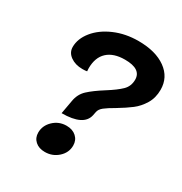

<svg xmlns="http://www.w3.org/2000/svg" viewBox="-168 -832 912 964"><g transform="rotate(30 288.0 -350.0)"><path d="M218 -280Q225 -323 254.5 -350.5Q284 -378 338 -412Q389 -444 414.5 -469Q440 -494 440 -532Q440 -594 346 -594Q280 -594 244.5 -561Q209 -528 209 -465L210 -448Q201 -446 183 -446Q142 -446 114 -466Q86 -486 86 -518Q86 -566 122 -610.5Q158 -655 220.5 -682Q283 -709 358 -709Q458 -709 517 -666.5Q576 -624 576 -552Q576 -505 554.5 -469.5Q533 -434 503 -411Q473 -388 428 -361Q391 -340 372 -325Q353 -310 350 -292L346 -272Q331 -202 204 -202ZM151 -59Q151 -100 182.5 -130Q214 -160 258 -160Q293 -160 314.5 -140.5Q336 -121 336 -90Q336 -49 304 -20Q272 9 228 9Q193 9 172 -10Q151 -29 151 -59Z"/></g></svg>

Font: K2D
Style: Bold Italic
Weight: 700
Italic angle: -10°
Designer: Katatrad Aksorn Co.,Ltd.
Foundry: Cadson Demak Co.,Ltd.
Version: Version 1.000; ttfautohint (v1.6)